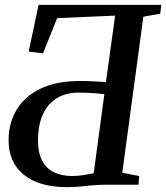

<svg xmlns="http://www.w3.org/2000/svg" viewBox="-20 -763 686 793"><path d="M257.5 10Q142 10 78.8 -41Q15.5 -92 15.5 -184Q15.5 -252.5 47.5 -307.8Q79.5 -363 145.2 -395.8Q211 -428.5 311.5 -428.5Q337.5 -428.5 367.8 -427Q398 -425.5 417.5 -424L455.5 -698.5L216 -688L157.5 -542.5L98.5 -550L139.5 -743H646L642 -706.5L572 -694L485 -49.5L555 -36L552 0H418Q376.5 0 335.2 5Q294 10 257.5 10ZM278 -36Q301 -36 324.5 -39.8Q348 -43.5 367 -47.5L411 -374Q397.5 -376 378.2 -377.5Q359 -379 339 -379.8Q319 -380.5 303.5 -380.5Q253 -380.5 215.5 -358Q178 -335.5 157.5 -291.5Q137 -247.5 137 -182.5Q137 -132.5 153.8 -100Q170.5 -67.5 202.2 -51.8Q234 -36 278 -36Z"/></svg>

Font: Merriweather 60pt Medium
Style: Italic
Weight: 500
Italic angle: -7.8°
Version: Version 2.101